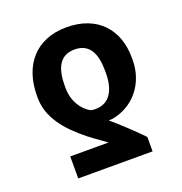

<svg xmlns="http://www.w3.org/2000/svg" viewBox="-132 -668 918 967"><g transform="rotate(-20 327.5 -185.0)"><path d="M522.4 183.2V106.2C489.3 71 412.6 -1.8 367.9 -39.1C374.6 -39.1 377.8 -39.1 385.7 -39.4C498.6 -57.5 585.6 -152 585.6 -285.5V-295.5C585.6 -448.9 492.2 -552.6 327.8 -552.6C162.6 -552.6 70.7 -441.1 70.7 -278.4V-268.5C70.7 -162.6 140.3 -78.8 239.3 0C279.1 30.5 313.9 53.3 328.8 65.3H123.9V183.2ZM219.5 -268.5V-278.4C219.5 -367.5 245.7 -433.6 327.8 -433.6C414.1 -433.6 436.4 -362.6 436.4 -278.4V-268.5C436.4 -184.3 406.2 -115.4 325.3 -115.4C315 -115.4 306.5 -115.8 297.9 -119.3C256 -143.1 219.5 -195.3 219.5 -268.5Z"/></g></svg>

Font: Margiela Sans
Style: Bold
Weight: 700
Designer: Stefan Endress, Andreas Faust
Version: Version 1.100;FEAKit 1.0